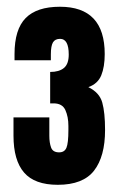

<svg xmlns="http://www.w3.org/2000/svg" viewBox="-20 -916 349 555"><path d="M147 -381.8Q80.1 -381.8 49.6 -417.2Q19 -452.6 19 -523.9V-576.7H122.6V-523.4Q122.6 -503.4 127.7 -489.5Q132.8 -475.6 150.9 -475.6Q166.5 -475.6 172.1 -489Q177.7 -502.4 177.7 -540V-552.2Q177.7 -578.6 168.9 -597.9Q160.2 -617.2 134.8 -617.2H125V-708Q150.9 -708 164.8 -719.5Q178.7 -731 178.7 -758.3Q178.7 -803.7 153.8 -803.7Q139.2 -803.7 133.1 -793.5Q127 -783.2 127 -758.8V-741.7H22V-759.8Q22 -831.1 54.2 -863.8Q86.4 -896.5 153.3 -896.5Q282.7 -896.5 282.7 -759.8Q282.7 -722.7 272.7 -698.2Q262.7 -673.8 235.4 -664.1Q267.6 -648.4 275.6 -619.6Q283.7 -590.8 283.7 -540Q283.7 -463.9 252 -422.9Q220.2 -381.8 147 -381.8Z"/></svg>

Font: Anton SC
Style: Regular
Weight: 400
Designer: Vernon Adams
Foundry: Vernon Adams
Version: Version 2.116; ttfautohint (v1.8.4.7-5d5b)